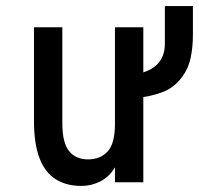

<svg xmlns="http://www.w3.org/2000/svg" viewBox="-20 -601 656 633"><path d="M248.5 12Q199 12 164 -9.8Q129 -31.5 110.5 -78.8Q92 -126 92 -204V-511H185.5V-194.5Q185.5 -131 207.5 -103.2Q229.5 -75.5 270 -75.5Q310.5 -75.5 334.8 -101.5Q359 -127.5 359 -192.5V-511H452.5V0H359V-49.5Q341 -18.5 311.2 -3.2Q281.5 12 248.5 12ZM423.5 -277V-354.5Q477 -365.5 500.2 -390.8Q523.5 -416 523.5 -456V-581H616V-486Q616 -445.5 608.5 -410Q601 -374.5 580.5 -347.5Q553.5 -310.5 512.5 -296Q471.5 -281.5 423.5 -277Z"/></svg>

Font: Overpass Mono Light Medium
Style: Regular
Weight: 500
Monospace: yes
Version: Version 4.000